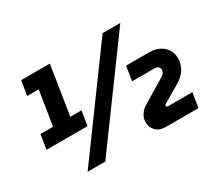

<svg xmlns="http://www.w3.org/2000/svg" viewBox="-132 -946 1325 1194"><g transform="rotate(-30 531.0 -349.0)"><path d="M40 -246 57 -350H147L186 -596H103L120 -700H326L271 -350H351L335 -246ZM193 0 705 -700H832L320 0ZM755 2Q709 2 684 -23.5Q659 -49 659 -84Q659 -115 675.5 -139.5Q692 -164 717 -179L883 -279Q898 -288 904.5 -298.5Q911 -309 911 -318Q911 -331 901.5 -340Q892 -349 873 -349H714L730 -452H894Q939 -452 970 -435.5Q1001 -419 1017 -392Q1033 -365 1033 -332Q1033 -287 1011 -253Q989 -219 950 -196L824 -122Q822 -121 820 -118Q818 -115 818 -113Q818 -109 821 -106Q824 -103 830 -103H1005L988 2Z"/></g></svg>

Font: MuseoModerno Thin ExtraBold
Style: Italic
Weight: 800
Italic angle: -9°
Version: Version 1.003